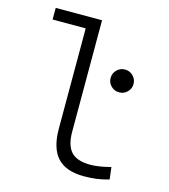

<svg xmlns="http://www.w3.org/2000/svg" viewBox="-111 -820 807 917"><g transform="rotate(15 293.0 -361.0)"><path d="M388.2 9.8Q299.3 9.8 256.8 -36.6Q214.4 -83 214.4 -179.2V-674.8H50.8V-732.4H279.8V-180.7Q279.8 -114.7 308.3 -83Q336.9 -51.3 404.3 -51.3Q444.3 -51.3 504.4 -66.9L511.7 -7.3Q480 2 450.7 5.9Q421.4 9.8 388.2 9.8ZM447.3 -420.9Q423.8 -420.9 407.2 -437.3Q390.6 -453.6 390.6 -477.1Q390.6 -500.5 407.2 -517.1Q423.8 -533.7 447.3 -533.7Q470.7 -533.7 487.3 -517.1Q503.9 -500.5 503.9 -477.1Q503.9 -453.6 487.3 -437.3Q470.7 -420.9 447.3 -420.9Z"/></g></svg>

Font: Caskaydia Cove Light
Style: Regular
Weight: 300
Monospace: yes
Designer: Aaron Bell
Foundry: Saja Typeworks
Version: Version 4.300; ttfautohint (v1.8.3)